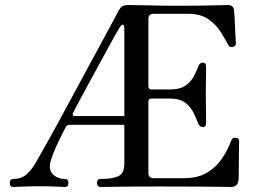

<svg xmlns="http://www.w3.org/2000/svg" viewBox="-20 -746 1018 766"><path d="M33 0Q19 0 19 -16Q19 -32 33 -32Q63 -32 82.5 -47.5Q102 -63 121 -94Q129 -108 150 -145Q171 -182 199.5 -234Q228 -286 260 -345.5Q292 -405 324 -464Q356 -523 383.5 -573.5Q411 -624 429.5 -659Q448 -694 454 -705Q461 -717 468.5 -721.5Q476 -726 495 -726Q499 -726 522 -725.5Q545 -725 575 -724.5Q605 -724 631.5 -723.5Q658 -723 668 -723Q726 -723 774 -723.5Q822 -724 852.5 -725Q883 -726 888 -726Q913 -726 914 -702Q915 -693 916 -673.5Q917 -654 918 -632Q919 -610 920 -593Q921 -576 921 -572Q921 -561 907 -558Q902 -558 897.5 -559.5Q893 -561 890 -568Q877 -593 858.5 -621.5Q840 -650 809.5 -670.5Q779 -691 729 -691H593Q572 -691 572 -671V-402Q572 -389 585 -389H656Q698 -389 720.5 -405Q743 -421 754 -443Q765 -465 772 -483Q777 -496 789 -496Q802 -496 802 -482Q802 -475 802 -455.5Q802 -436 801.5 -413Q801 -390 801 -370Q801 -351 801.5 -326.5Q802 -302 802 -282Q802 -262 802 -254Q802 -239 789 -239Q777 -239 771 -253Q764 -271 753 -294.5Q742 -318 720 -335.5Q698 -353 656 -353H585Q572 -353 572 -339V-55Q572 -35 594 -35H713Q762 -35 795 -51.5Q828 -68 849.5 -93Q871 -118 883.5 -143Q896 -168 903 -186Q906 -194 911 -195.5Q916 -197 922 -196Q930 -195 932 -191Q934 -187 934 -182Q934 -178 933.5 -158Q933 -138 933 -111.5Q933 -85 932.5 -62.5Q932 -40 932 -31Q930 0 901 0Q895 0 867 -0.5Q839 -1 780.5 -1.5Q722 -2 623 -2Q505 -2 448 -1Q391 0 381 0Q374 0 370.5 -5Q367 -10 367 -16Q367 -32 381 -32Q428 -32 452 -43Q476 -54 476 -93V-248H256Q248 -248 242 -239Q231 -218 217.5 -190Q204 -162 193.5 -136Q183 -110 180 -94Q175 -63 194 -47.5Q213 -32 239 -32Q253 -32 253 -16Q253 0 239 0Q229 0 204.5 -1.5Q180 -3 136 -3Q97 -3 70 -1.5Q43 0 33 0ZM476 -283V-635Q475 -648 469.5 -647.5Q464 -647 459 -639Q454 -632 437 -601.5Q420 -571 397 -528.5Q374 -486 349 -440.5Q324 -395 303.5 -356.5Q283 -318 272 -297Q266 -283 279 -283Z"/></svg>

Font: Zen Old Mincho Medium
Style: Regular
Weight: 500
Designer: Yoshimichi Ohira
Foundry: Positype
Version: Version 1.500